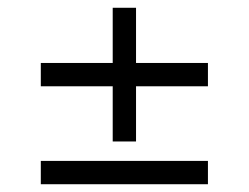

<svg xmlns="http://www.w3.org/2000/svg" viewBox="-20 -516 640 494"><path d="M85 -348H270V-496H330V-348H515V-300H330V-152H270V-300H85ZM85 -354H515V-294H85ZM85 -102H515V-42H85Z"/></svg>

Font: Bentinck
Style: Regular
Weight: 400
Designer: Jörg Drees
Foundry: Jörg Drees
Version: Version 1.000; ttfautohint (v1.8.4.7-5d5b)